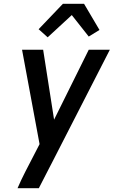

<svg xmlns="http://www.w3.org/2000/svg" viewBox="-20 -784 640 1019"><path d="M73 215Q92 171 114 128Q136 85 158 43L190 -19L97 -520H209L267 -149L451 -520H563L253 85L240 110L186 215ZM233 -586 185 -629 314 -764H426L508 -625L451 -590L361 -704Z"/></svg>

Font: Iosevka Aile Semibold
Style: Italic
Weight: 600
Italic angle: -9°
Designer: Belleve Invis
Foundry: Belleve Invis
Version: Version 31.1.0; ttfautohint (v1.8.4)